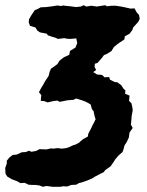

<svg xmlns="http://www.w3.org/2000/svg" viewBox="-44 -630 563 735"><path d="M157 85 134 82 120 85 107 80 93 78H80L65 77L51 70L34 71L22 64L1 56L-16 46L-23 35L-24 13L-18 -4V-15L-7 -28L5 -37L19 -38L33 -44L39 -47L55 -48L67 -53L76 -49L94 -52L107 -59L134 -58L151 -62L160 -61L176 -63L193 -61L209 -63L219 -66L236 -74L246 -77L259 -84L264 -89L275 -98L292 -107L294 -118L304 -137L310 -150L317 -163L322 -174L319 -182L314 -205L308 -212L303 -230L293 -236L283 -241L270 -246L247 -253L238 -248L214 -246L184 -240L176 -245L160 -243L138 -238L125 -243L112 -244L114 -266L105 -277L113 -292L122 -307L128 -318L142 -339L146 -355L151 -367L167 -378L176 -385L184 -398L201 -411L221 -420L224 -435L245 -448L252 -466L251 -468L248 -483L226 -481L210 -482L203 -484L177 -481L170 -485L153 -490L139 -495L135 -501L120 -504L109 -506L99 -513L91 -526V-525L71 -531L66 -544L67 -556L75 -570L89 -591L99 -595L112 -602L133 -603L157 -606L175 -609L190 -607L197 -609L214 -607L225 -606L247 -603L266 -605L276 -610L287 -605L305 -608L327 -605L339 -607L359 -610L365 -606L383 -608H399L419 -605L434 -602L456 -597L471 -598L479 -583L488 -573L491 -558L485 -546L466 -525L462 -514L452 -501L434 -491L432 -479L411 -465L403 -459L392 -450L383 -435L366 -424L354 -419L345 -407L329 -389L319 -386L318 -374L324 -362L313 -354L327 -345L347 -343L356 -334L374 -335L377 -325L395 -316L405 -315L420 -304L429 -290L436 -284L435 -271L452 -264L450 -244L459 -235L463 -218L464 -207L460 -186L459 -171L457 -153L464 -140L452 -123L449 -103L441 -86L433 -74L428 -56L425 -48L409 -34L397 -20L391 -10L379 7L359 21L353 29L337 37L318 47L311 52L290 61L270 68L258 71L248 77L229 78L213 84L199 83L187 85Z"/></svg>

Font: Winky Rough SemiBold
Style: Italic
Weight: 600
Italic angle: -8.97852°
Designer: Simon Atzbach
Foundry: typofactur
Version: Version 1.206; ttfautohint (v1.8.4.7-5d5b)